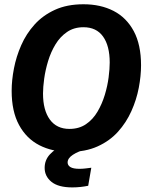

<svg xmlns="http://www.w3.org/2000/svg" viewBox="-20 -682 673 878"><path d="M296.7 12.5Q219.2 12.5 160 -17.9Q100.8 -48.3 67.1 -110.4Q33.3 -172.5 33.3 -266.7Q33.3 -315 43.8 -369.2Q54.2 -423.3 77.1 -475.4Q100 -527.5 137.9 -569.6Q175.8 -611.7 231.2 -637.1Q286.7 -662.5 361.7 -662.5Q440 -662.5 499.2 -632.1Q558.3 -601.7 591.7 -539.6Q625 -477.5 625 -383.3Q625 -335 614.6 -280.4Q604.2 -225.8 580.8 -173.8Q557.5 -121.7 519.6 -79.6Q481.7 -37.5 426.2 -12.5Q370.8 12.5 296.7 12.5ZM297.5 -92.5Q341.7 -92.5 373.3 -114.2Q405 -135.8 425.8 -171.2Q446.7 -206.7 459.2 -247.9Q471.7 -289.2 476.7 -328.3Q481.7 -367.5 481.7 -395.8Q481.7 -472.5 451.2 -515Q420.8 -557.5 361.7 -557.5Q318.3 -557.5 286.7 -535.8Q255 -514.2 233.8 -479.2Q212.5 -444.2 200 -402.9Q187.5 -361.7 182.1 -322.5Q176.7 -283.3 176.7 -254.2Q176.7 -178.3 207.9 -135.4Q239.2 -92.5 297.5 -92.5ZM310.8 175Q246.7 175 215.4 149.6Q184.2 124.2 184.2 85.8Q184.2 50 207.9 24.2Q231.7 -1.7 271.7 -19.2L375 -5V0Q337.5 10 313.3 25.8Q289.2 41.7 289.2 60.8Q289.2 74.2 302.1 82.1Q315 90 343.3 90Q356.7 90 371.2 88.3Q385.8 86.7 397.5 85L383.3 167.5Q367.5 170.8 348.8 172.9Q330 175 310.8 175Z"/></svg>

Font: Familjen Grotesk GF
Style: Bold Italic
Weight: 700
Designer: Anders Wikstroem, Jonas Baeckman, Matilda Gysing, Kristian Moeller
Foundry: Familjen STHML AB
Version: Version 2.000; Beta; Release 4; Build 6